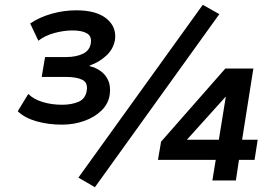

<svg xmlns="http://www.w3.org/2000/svg" viewBox="-20 -753 1151 801"><path d="M239 -233Q181 -233 132 -247Q83 -261 54 -289L98 -361Q120 -339 157.5 -327.5Q195 -316 239 -316Q279 -316 308 -328.5Q337 -341 342 -376Q347 -409 322.5 -420.5Q298 -432 257 -432H154L168 -515H256Q298 -515 326.5 -529Q355 -543 359 -574Q363 -602 342.5 -614Q322 -626 282 -626Q247 -626 207.5 -615.5Q168 -605 140 -583L106 -655Q144 -681 195 -695.5Q246 -710 298 -710Q381 -710 423.5 -676Q466 -642 460 -589Q454 -549 423.5 -521Q393 -493 355 -480L354 -477Q380 -471 400.5 -456Q421 -441 431.5 -417.5Q442 -394 438 -360Q433 -321 404 -292.5Q375 -264 331.5 -248.5Q288 -233 239 -233ZM376 28 307 -12 826 -733 895 -694ZM866 0 880 -86H639L652 -162L920 -467H1037L990 -170H1055L1042 -86H977L964 0ZM893 -170 925 -368H938L738 -146L739 -170Z"/></svg>

Font: Nunito Sans 7pt
Style: Bold Italic
Weight: 700
Italic angle: -9°
Version: Version 3.101;gftools[0.9.27]